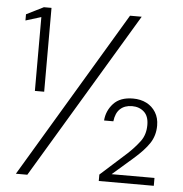

<svg xmlns="http://www.w3.org/2000/svg" viewBox="-51 -753 767 803"><g transform="rotate(5 332.5 -352.0)"><path d="M94 -352V-662L29 -642V-668L101 -704H133V-352ZM45 0 463 -700H512L93 0ZM393 0V-27L503 -126Q532 -153 553.5 -181.5Q575 -210 575 -251Q575 -288 555 -306Q535 -324 505 -324Q474 -324 455 -306.5Q436 -289 432 -254H393Q396 -295 424 -325.5Q452 -356 506 -356Q538 -356 562.5 -343.5Q587 -331 601.5 -307.5Q616 -284 616 -252Q616 -210 594.5 -177.5Q573 -145 529 -107L444 -33H624V0Z"/></g></svg>

Font: DM Sans 17pt ExtraLight
Style: Regular
Weight: 250
Version: Version 4.004;gftools[0.9.30]